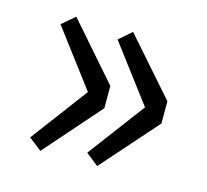

<svg xmlns="http://www.w3.org/2000/svg" viewBox="-70 -569 619 575"><g transform="rotate(15 239.5 -282.0)"><path d="M100 -74 60 -105 192 -281 60 -456 100 -490 252 -316V-247ZM276 -74 237 -105 369 -281 237 -456 276 -490 429 -316V-247Z"/></g></svg>

Font: Noto Sans HK
Style: Regular
Weight: 400
Designer: Ryoko NISHIZUKA 西塚涼子 (kana, bopomofo & ideographs); Paul D. Hunt (Latin, Greek & Cyrillic); Sandoll Communications 산돌커뮤니
Foundry: Adobe
Version: Version 2.004-H2;hotconv 1.0.118;makeotfexe 2.5.65603